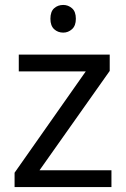

<svg xmlns="http://www.w3.org/2000/svg" viewBox="-20 -757 510 777"><path d="M431 0H39V-58L327 -468H56V-536H424V-470L140 -68H431ZM236 -737Q256 -737 271.5 -723.5Q287 -710 287 -681Q287 -653 271.5 -639Q256 -625 236 -625Q214 -625 199 -639Q184 -653 184 -681Q184 -710 199 -723.5Q214 -737 236 -737Z"/></svg>

Font: Noto Sans Soyombo
Style: Regular
Weight: 400
Designer: Monotype Design Team
Foundry: Monotype Imaging Inc.
Version: Version 2.001; ttfautohint (v1.8.4.7-5d5b)